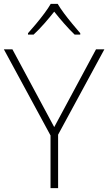

<svg xmlns="http://www.w3.org/2000/svg" viewBox="-20 -968 557 988"><path d="M259 -314 474 -714H517L279 -275V0H240V-271L0 -714H44ZM277 -948Q289 -927 309.5 -899.5Q330 -872 352.5 -845Q375 -818 393 -797V-790H364Q337 -816 309 -848Q281 -880 259 -908Q237 -880 209 -848Q181 -816 153 -790H124V-797Q143 -818 165.5 -845Q188 -872 208.5 -899.5Q229 -927 241 -948Z"/></svg>

Font: Noto Sans Cham ExtraLight
Style: Regular
Weight: 250
Version: Version 2.002